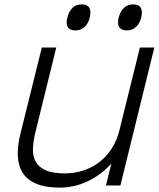

<svg xmlns="http://www.w3.org/2000/svg" viewBox="-20 -847 728 877"><path d="M625 -767Q618 -739 601 -723.5Q584 -708 559 -708Q534 -708 524.5 -723.5Q515 -739 522 -767Q530 -796 546.5 -811.5Q563 -827 588 -827Q614 -827 623 -811.5Q632 -796 625 -767ZM390 -767Q383 -739 366 -723.5Q349 -708 324 -708Q299 -708 289.5 -723.5Q280 -739 288 -767Q295 -796 311.5 -811.5Q328 -827 353 -827Q379 -827 388 -811.5Q397 -796 390 -767ZM530 0H464L488 -97H486Q440 -47 379.5 -18.5Q319 10 252 10Q189 10 147.5 -7Q106 -24 85 -55.5Q64 -87 61.5 -132.5Q59 -178 73 -235L171 -630H237L141 -240Q132 -202 130.5 -168.5Q129 -135 142.5 -109.5Q156 -84 188 -69.5Q220 -55 277 -55Q319 -55 358.5 -67.5Q398 -80 431 -104.5Q464 -129 489 -166.5Q514 -204 526 -254L619 -630H685Z"/></svg>

Font: TypoPRO Sinkin Sans
Style: 300 Light Italic
Weight: 300
Italic angle: -112°
Designer: Keith Bates
Foundry: K-Type
Version: Sinkin Sans (version 1.0)  by Keith Bates   •   © 2014   www